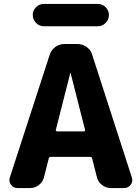

<svg xmlns="http://www.w3.org/2000/svg" viewBox="-20 -953 704 973"><path d="M263 -295Q262 -292 264.5 -289.5Q267 -287 270 -287H404Q407 -287 409.5 -289.5Q412 -292 411 -295L338 -582Q338 -583 337 -583Q336 -583 336 -582ZM69 0Q48 0 35.5 -17Q23 -34 30 -54L232 -676Q240 -700 260.5 -715Q281 -730 306 -730H372Q398 -730 419 -715Q440 -700 447 -676L648 -54Q655 -34 642.5 -17Q630 0 609 0H542Q517 0 497 -15.5Q477 -31 471 -55L447 -150Q446 -158 437 -158H237Q229 -158 227 -150L203 -55Q197 -31 177 -15.5Q157 0 132 0ZM202 -933H476Q499 -933 515.5 -916.5Q532 -900 532 -877Q532 -854 515.5 -837Q499 -820 476 -820H202Q179 -820 162.5 -837Q146 -854 146 -877Q146 -900 162.5 -916.5Q179 -933 202 -933Z"/></svg>

Font: Rounded Mplus 1c ExtraBold
Style: Regular
Weight: 800
Version: Version 1.059.20150529